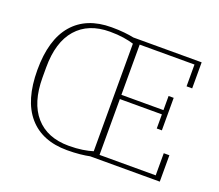

<svg xmlns="http://www.w3.org/2000/svg" viewBox="-120 -879 1207 1060"><g transform="rotate(20 483.5 -349.0)"><path d="M366 12Q219 12 140 -79.5Q61 -171 61 -349Q61 -527 140 -618.5Q219 -710 366 -710Q407 -710 441 -706.5Q475 -703 498 -698H899V-545H866V-673H544V-378H791V-461H821V-270H791V-353H544V-25H874V-155H907V0H498Q475 5 441 8.5Q407 12 366 12ZM366 -14Q411 -14 446.5 -19.5Q482 -25 507 -33V-665Q482 -673 446.5 -678.5Q411 -684 366 -684Q240 -684 171 -605.5Q102 -527 102 -378V-320Q102 -171 171 -92.5Q240 -14 366 -14Z"/></g></svg>

Font: IBM Plex Serif ExtraLight
Style: Regular
Weight: 200
Designer: Mike Abbink, Paul van der Laan, Pieter van Rosmalen
Foundry: Bold Monday
Version: Version 2.5